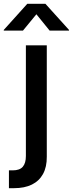

<svg xmlns="http://www.w3.org/2000/svg" viewBox="-66 -776 380 1000"><path d="M68.8 -540H177.7V40Q178.2 93.3 158.2 129.9Q138.2 166.5 100.1 185.3Q62 204.1 6.8 204.1H-19.5V111.3H0Q36.6 111.3 52.7 92.5Q68.8 73.7 68.8 36.6ZM53.7 -616.7H-46.4V-620.1L76.2 -756.3H170.4L293.5 -620.1V-616.7H192.4L123.5 -701.7Z"/></svg>

Font: V-Inter
Style: Medium-500
Weight: 500
Designer: Rasmus Andersson
Foundry: rsms
Version: Version 4.000;git-4146feb